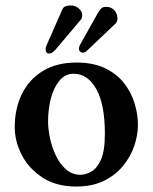

<svg xmlns="http://www.w3.org/2000/svg" viewBox="-20 -673 559 703"><path d="M281 -617Q281 -607 276 -601L184 -492Q171 -477 160 -477Q147 -477 147 -493Q147 -499 150 -506L209 -640Q213 -648 222 -650.5Q231 -653 239 -653Q256 -653 268.5 -642Q281 -631 281 -617ZM410 -605Q410 -596 406.5 -591Q403 -586 397 -581L299 -488Q291 -480 284 -480Q278 -480 273.5 -484Q269 -488 269 -495Q269 -501 273 -509L341 -630Q342 -632 348.5 -640Q355 -648 369 -648Q387 -648 398.5 -635.5Q410 -623 410 -605ZM34 -207Q34 -276 60.5 -329.5Q87 -383 137.5 -413.5Q188 -444 260 -444Q321 -444 364 -423.5Q407 -403 433.5 -369.5Q460 -336 472.5 -295.5Q485 -255 485 -216Q485 -178 471.5 -138.5Q458 -99 430 -65Q402 -31 359.5 -10.5Q317 10 259 10Q186 10 135.5 -23Q85 -56 59.5 -106Q34 -156 34 -207ZM250 -403Q218 -403 197 -377Q176 -351 166 -311.5Q156 -272 156 -229Q156 -201 163 -167.5Q170 -134 184.5 -103.5Q199 -73 221.5 -53Q244 -33 275 -33Q293 -33 314 -44.5Q335 -56 349.5 -88Q364 -120 364 -184Q364 -291 332.5 -347Q301 -403 250 -403Z"/></svg>

Font: Libertinus Serif SemiBold
Style: Regular
Weight: 600
Designer: Philipp H. Poll, Khaled Hosny
Foundry: Caleb Maclennan
Version: Version 7.051;RELEASE